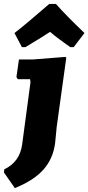

<svg xmlns="http://www.w3.org/2000/svg" viewBox="-73 -767 452 982"><path d="M39 -526 1 -598Q57 -641 179 -747H213Q260 -693 359 -598L304 -526H286Q223 -570 183 -604Q157 -586 57 -526ZM262 -476 266 -472 217 -118 209 -36Q199 44 149.5 100Q100 156 3 195L-53 115L-51 99Q27 62 40 -26L83 -347L81 -362H18L11 -373L24 -463H97Z"/></svg>

Font: Alegreya Sans Black
Style: Italic
Weight: 900
Italic angle: -7°
Designer: Juan Pablo del Peral
Foundry: Huerta Tipografica
Version: Version 2.007